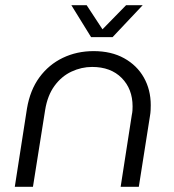

<svg xmlns="http://www.w3.org/2000/svg" viewBox="-20 -720 672 740"><path d="M37 0 84 -302Q96 -373 132 -422Q168 -471 222 -497Q276 -523 341 -523Q409 -523 458.5 -495.5Q508 -468 534.5 -421Q561 -374 561 -315Q561 -306 560.5 -295Q560 -284 558 -273L515 0H445L488 -277Q490 -286 490.5 -294Q491 -302 491 -310Q491 -377 449 -419.5Q407 -462 335 -462Q294 -462 255.5 -444Q217 -426 190 -389Q163 -352 154 -296L107 0ZM331 -577 255 -700H314L375 -607L466 -700H530L414 -577Z"/></svg>

Font: MuseoModerno Light
Style: Italic
Weight: 300
Italic angle: -9°
Designer: Pablo Cosgaya, Héctor Gatti, Marcela Romero, and the Authors of The MuseoModerno Project.
Foundry: Omnibus-Type Team
Version: Version 1.003